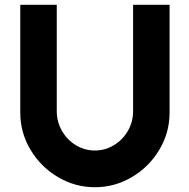

<svg xmlns="http://www.w3.org/2000/svg" viewBox="-20 -760 792 805"><path d="M378 25Q295 25 223 -17.5Q151 -60 108 -132Q65 -204 65 -288V-740H218V-294Q218 -249 240 -211Q262 -173 298.5 -151Q335 -129 378 -129Q420 -129 457 -151Q494 -173 516 -211Q538 -249 538 -294V-740H691V-288Q691 -204 648 -132Q605 -60 533 -17.5Q461 25 378 25Z"/></svg>

Font: SUIT Heavy
Style: Regular
Weight: 900
Designer: Sunn Youn; Korean Glyphs from Source Han Sans (Sandoll Communications; Soo-young Jang, Joo-yeon Kang)
Foundry: Sunn
Version: Version 1.006